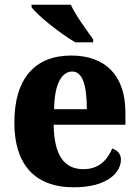

<svg xmlns="http://www.w3.org/2000/svg" viewBox="-20 -786 589 816"><path d="M300 -606H376V-619C349 -657 301 -721 281 -766H114V-756C138 -721 238 -642 300 -606ZM294 10C438 10 494 -54 494 -108C494 -132 478 -148 457 -155C436 -105 399 -67 335 -67C253 -67 210 -125 208 -256H513V-308C513 -467 426 -550 283 -550C129 -550 41 -453 41 -265C41 -91 124 10 294 10ZM349 -322H210C211 -426 241 -482 287 -482C331 -482 349 -423 349 -322Z"/></svg>

Font: Noto Serif Devanagari SemiCondensed ExtraBold
Style: Regular
Weight: 800
Width: 4
Designer: Universal Thirst, Indian Type Foundry and the Monotype Design Team
Foundry: Monotype Imaging Inc.
Version: Version 2.004